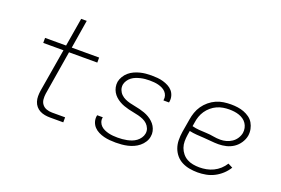

<svg xmlns="http://www.w3.org/2000/svg" viewBox="-98 -1046 1997 1365"><g transform="rotate(20 900.0 -363.5)"><path d="M350 0Q329 0 309 -3.5Q289 -7 271.5 -16Q254 -25 241.5 -40Q229 -55 223 -74Q217 -93 217 -113.5Q217 -134 220 -155L275 -482H122V-520H281L317 -735H359L324 -520H531V-482H317L262 -148Q259 -127 261 -105.5Q263 -84 275.5 -68Q288 -52 308 -45Q328 -38 350 -38H449V0Z M848 8Q825 8 802 6Q779 4 757.5 -1.5Q736 -7 716 -17Q696 -27 681.5 -42.5Q667 -58 660 -79.5Q653 -101 657 -125Q658 -126 658 -127.5Q658 -129 658 -130H701Q701 -129 700.5 -128Q700 -127 700 -126Q697 -109 703 -93Q709 -77 720.5 -66Q732 -55 747.5 -48Q763 -41 779.5 -37Q796 -33 813.5 -31.5Q831 -30 848 -30Q866 -30 883.5 -31.5Q901 -33 918.5 -36.5Q936 -40 953.5 -46.5Q971 -53 986 -64Q1001 -75 1012 -91Q1023 -107 1026 -124Q1030 -145 1022.5 -163.5Q1015 -182 1001.5 -195Q988 -208 970 -216Q952 -224 932.5 -229Q913 -234 893.5 -237.5Q874 -241 854.5 -246Q835 -251 817 -257.5Q799 -264 782 -274Q765 -284 751 -297Q737 -310 727.5 -326.5Q718 -343 714 -362.5Q710 -382 713 -403Q717 -424 729 -444Q741 -464 758.5 -479Q776 -494 797 -503.5Q818 -513 839.5 -518.5Q861 -524 882.5 -526Q904 -528 925 -528Q948 -528 970.5 -526Q993 -524 1014 -518Q1035 -512 1054 -502Q1073 -492 1086.5 -476.5Q1100 -461 1106 -439.5Q1112 -418 1108 -396Q1108 -394 1107.5 -392.5Q1107 -391 1107 -390H1065Q1065 -391 1065 -392Q1065 -393 1065 -394Q1068 -411 1063 -426.5Q1058 -442 1047 -453.5Q1036 -465 1021.5 -472Q1007 -479 991.5 -483Q976 -487 959 -488.5Q942 -490 925 -490Q908 -490 891.5 -488.5Q875 -487 858 -483Q841 -479 824 -472.5Q807 -466 792.5 -455Q778 -444 768 -428.5Q758 -413 755 -397Q752 -376 759 -357.5Q766 -339 780 -325.5Q794 -312 811.5 -304Q829 -296 848.5 -291Q868 -286 887.5 -282.5Q907 -279 926.5 -274Q946 -269 964 -262.5Q982 -256 999 -246Q1016 -236 1030 -223Q1044 -210 1053.5 -194Q1063 -178 1067.5 -158Q1072 -138 1068 -118Q1065 -96 1052 -75.5Q1039 -55 1020.5 -40Q1002 -25 980.5 -15.5Q959 -6 937 -1Q915 4 892.5 6Q870 8 848 8Z M1467 8Q1436 8 1405.5 2.5Q1375 -3 1348.5 -16.5Q1322 -30 1303 -52.5Q1284 -75 1274 -103Q1264 -131 1263.5 -162.5Q1263 -194 1268 -226L1285 -326Q1289 -353 1298.5 -380.5Q1308 -408 1325 -432.5Q1342 -457 1365.5 -476.5Q1389 -496 1416 -508Q1443 -520 1471.5 -524Q1500 -528 1527 -528Q1553 -528 1578 -524.5Q1603 -521 1625.5 -512.5Q1648 -504 1667.5 -490Q1687 -476 1699 -455.5Q1711 -435 1716 -410.5Q1721 -386 1717 -360Q1712 -332 1694.5 -305.5Q1677 -279 1651.5 -262Q1626 -245 1596.5 -238Q1567 -231 1538 -231Q1510 -231 1482 -234Q1454 -237 1426 -238.5Q1398 -240 1370 -242Q1342 -244 1315 -250L1310 -219Q1306 -194 1306 -169Q1306 -144 1314 -121.5Q1322 -99 1337 -80.5Q1352 -62 1372.5 -50.5Q1393 -39 1417.5 -34.5Q1442 -30 1467 -30Q1493 -30 1519.5 -35Q1546 -40 1571 -52Q1596 -64 1617 -83Q1638 -102 1653 -126L1688 -108Q1671 -80 1646 -57Q1621 -34 1591.5 -19Q1562 -4 1530 2Q1498 8 1467 8ZM1540 -266Q1562 -266 1584 -272Q1606 -278 1625.5 -291Q1645 -304 1658 -324Q1671 -344 1675 -366Q1678 -385 1674 -403.5Q1670 -422 1660 -437Q1650 -452 1635 -462.5Q1620 -473 1602.5 -479Q1585 -485 1566 -487.5Q1547 -490 1527 -490Q1504 -490 1480.5 -486Q1457 -482 1435 -472Q1413 -462 1393.5 -445.5Q1374 -429 1360 -408.5Q1346 -388 1338 -365Q1330 -342 1327 -319L1322 -289Q1348 -282 1375.5 -280Q1403 -278 1430.5 -277Q1458 -276 1485 -271Q1512 -266 1540 -266Z"/></g></svg>

Font: Iosevka SS04 XLt Ex
Style: Italic
Weight: 200
Width: 7
Italic angle: -9°
Monospace: yes
Designer: Belleve Invis
Foundry: Belleve Invis
Version: Version 19.0.0; ttfautohint (v1.8.4)